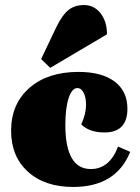

<svg xmlns="http://www.w3.org/2000/svg" viewBox="-20 -729 554 761"><path d="M179 -460 143 -495 204 -623Q227 -670 251.5 -689.5Q276 -709 313 -709Q353 -709 378.5 -676.5Q404 -644 404 -593ZM270 12Q157 12 90.5 -48.5Q24 -109 24 -211Q24 -317 96.5 -380.5Q169 -444 291 -444Q383 -444 434 -406Q485 -368 485 -298Q485 -204 394 -204Q334 -204 302 -236Q321 -277 321 -314Q321 -343 311.5 -361.5Q302 -380 287 -380Q265 -380 252 -340Q239 -300 239 -234Q239 -59 340 -59Q414 -59 448 -148L496 -127Q440 12 270 12Z"/></svg>

Font: Arapey Black
Style: Regular
Weight: 900
Designer: Eduardo Rodriguez Tunni
Foundry: Eduardo Rodriguez Tunni
Version: Version 4.000